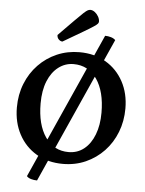

<svg xmlns="http://www.w3.org/2000/svg" viewBox="-65 -961 855 1136"><g transform="rotate(5 362.0 -393.5)"><path d="M341.5 12Q252.3 12 184.8 -27.8Q117.3 -67.6 79.7 -137.6Q42 -207.6 42 -297.5Q42 -374 68 -439Q93.9 -504 140.6 -552.5Q187.2 -601 249.4 -628Q311.7 -655 383.3 -655Q472.5 -655 539.8 -615.2Q607.1 -575.4 644.7 -505.6Q682.3 -435.9 682.3 -346.1Q682.3 -271.2 656.9 -206Q631.5 -140.7 585.2 -91.9Q538.8 -43.1 476.8 -15.5Q414.7 12 341.5 12ZM369.1 -60.6Q422.1 -60.6 461.3 -92Q500.4 -123.4 521.9 -179.5Q543.5 -235.5 543.5 -309.5Q543.5 -435.2 492.9 -508.5Q442.3 -581.8 354.6 -581.8Q304.9 -581.8 265 -551.5Q225.1 -521.2 202.4 -465.7Q179.8 -410.1 179.8 -333.5Q179.8 -207.8 230.6 -134.2Q281.5 -60.6 369.1 -60.6ZM198.5 122.9Q180.1 122.9 162.9 117.9Q145.6 113 136.9 102.6L525.3 -764.9Q542.8 -764.9 559.7 -759.9Q576.7 -755 586.9 -744.6ZM276.5 -708.9Q264.9 -708.9 254.6 -718.8Q244.2 -728.7 244.2 -745.1Q302.8 -804.5 335.8 -838.2Q368.8 -871.9 385.4 -887Q402 -902.1 409.8 -906Q417.7 -910 425 -910Q438.6 -910 451.7 -900Q464.8 -890.1 473.2 -875.1Q481.7 -860.1 481.7 -845.1Q481.7 -839.2 477 -833Q472.4 -826.9 453.3 -814.2Q434.3 -801.5 392.5 -776.9Q350.7 -752.3 276.5 -708.9Z"/></g></svg>

Font: Petrona
Style: Regular
Weight: 400
Designer: Ringo R. Seeber
Foundry: Ringo R. Seeber
Version: Version 2.001; ttfautohint (v1.8.3)